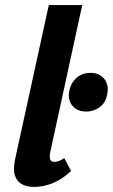

<svg xmlns="http://www.w3.org/2000/svg" viewBox="-20 -731 446 759"><path d="M115 8Q87 8 67 -2.5Q47 -13 39 -37.5Q31 -62 40 -103L173 -711H305L179 -131Q175 -113 178 -102Q181 -91 195 -91Q202 -91 211.5 -94Q221 -97 234 -106L261 -55Q227 -23 189.5 -7.5Q152 8 115 8ZM321 -290Q295 -290 278 -302Q261 -314 255 -333.5Q249 -353 255 -376Q262 -406 284 -424.5Q306 -443 338 -443Q364 -443 380.5 -430.5Q397 -418 403 -398.5Q409 -379 403 -355Q397 -324 373.5 -307Q350 -290 321 -290Z"/></svg>

Font: Ysabeau ExtraBold
Style: Italic
Weight: 800
Italic angle: -12°
Designer: Christian Thalmann (Catharsis Fonts)
Version: Version 2.002